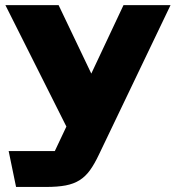

<svg xmlns="http://www.w3.org/2000/svg" viewBox="-20 -526 696 760"><path d="M43.6 214 14.3 72.1H196.9Q196.9 72.1 196.9 72.1Q196.9 72.1 196.9 72.1L242.8 -25L1.3 -505.8H211.9L341.4 -234.7L468.9 -505.8H655.1L371.4 86.3Q353.9 123.3 336.1 148Q318.3 172.6 295 187.3Q271.7 201.9 239.9 208Q208.1 214 162.7 214Z"/></svg>

Font: Science Gothic
Style: Regular
Weight: 400
Designer: Thomas Phinney, Vassil Kateliev, Brandon Buerkle
Foundry: Font Detective LLC
Version: Version 1.018